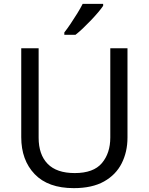

<svg xmlns="http://www.w3.org/2000/svg" viewBox="-20 -964 771 994"><path d="M640 -252Q640 -178 610 -118.5Q580 -59 518.5 -24.5Q457 10 362 10Q229 10 159.5 -62.5Q90 -135 90 -254V-714H180V-251Q180 -164 226.5 -116Q273 -68 367 -68Q464 -68 507.5 -119.5Q551 -171 551 -252V-714H640ZM514 -934Q505 -920 488 -900Q471 -880 450.5 -858.5Q430 -837 409.5 -817.5Q389 -798 371 -784H313V-796Q328 -815 345.5 -841Q363 -867 380 -894.5Q397 -922 408 -944H514Z"/></svg>

Font: Noto Sans Adlam
Style: Regular
Weight: 400
Designer: Mark Jamra, Neil Patel
Foundry: JamraPatel LLC
Version: Version 3.001